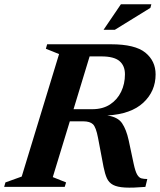

<svg xmlns="http://www.w3.org/2000/svg" viewBox="-48 -878 752 902"><path d="M200 -46 262.5 -21 256 0H-28.5L-22.5 -21L54 -48.5L229.5 -624L167.5 -649L173.5 -670H473.5Q586.5 -670 634.8 -630.8Q683 -591.5 683 -528.5Q683 -449.5 625.5 -395.8Q568 -342 456 -335.5Q505.5 -328.5 525.5 -299Q545.5 -269.5 556.5 -219L580 -108.5Q587.5 -73.5 596 -58.5Q604.5 -43.5 616 -40.2Q627.5 -37 644 -37L635 0Q575.5 5 539.2 3Q503 1 483.2 -9.5Q463.5 -20 454.2 -40.5Q445 -61 438.5 -93.5L412.5 -230.5Q403 -280.5 388.8 -294.2Q374.5 -308 343 -308H280ZM385.5 -365Q434.5 -365 468.8 -387.2Q503 -409.5 521 -446.8Q539 -484 539 -529Q539 -569.5 513.2 -591.2Q487.5 -613 428.5 -613H373L297.5 -365ZM438.5 -738 520 -858H663L658.5 -841L491.5 -738Z"/></svg>

Font: Newsreader Text
Style: Bold Italic
Weight: 700
Italic angle: -17°
Designer: Hugues Gentile
Foundry: Production Type
Version: Version 1.001